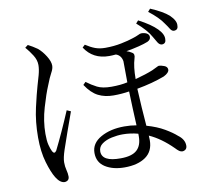

<svg xmlns="http://www.w3.org/2000/svg" viewBox="-93 -935 1186 1097"><g transform="rotate(-10 500.0 -386.5)"><path d="M754 -762 768 -778Q839 -741 873 -706Q906 -672 902 -643Q902 -630 894.5 -624Q887 -618 877 -619Q865 -620 855.5 -634.5Q846 -649 834 -671Q812 -712 754 -762ZM106 -736 123 -749Q149 -736 176 -717Q200 -697 220 -665Q240 -633 240 -609Q240 -591 227.5 -569Q215 -547 197 -500Q179 -458 156.5 -381.5Q134 -305 134 -231Q134 -191 140 -167Q146 -143 154 -127Q165 -107 178 -126Q225 -220 277 -343L300 -333Q258 -217 226 -123Q211 -78 211 -52Q211 -28 216.5 -7Q222 14 222 31Q222 56 196 59Q169 59 146 22Q126 -10 107.5 -72.5Q89 -135 89 -218Q89 -310 107 -389Q125 -468 137 -509Q145 -535 154 -568Q163 -601 163 -626Q163 -655 145 -683.5Q127 -712 106 -736ZM657 -124V-140Q612 -152 568 -152Q537 -152 504 -145Q471 -138 448 -121.5Q425 -105 425 -78Q425 -18 534 -19Q599 -19 628 -45.5Q657 -72 657 -124ZM429 -680 444 -694Q473 -675 498.5 -665.5Q524 -656 557 -656Q607 -656 650.5 -665Q694 -674 717 -682Q743 -690 754.5 -696Q766 -702 773 -702Q792 -702 805 -694.5Q818 -687 818 -673Q818 -657 799 -648Q757 -631 672 -616Q689 -611 702 -602Q719 -593 710 -567Q696 -522 696 -450Q759 -467 798 -483Q818 -492 827 -497Q836 -502 840 -502Q851 -502 870 -495Q889 -488 889 -471Q889 -453 857 -437Q786 -410 696 -394Q701 -286 710 -177Q770 -160 812.5 -135Q855 -110 878 -89Q915 -62 915 -26Q915 -1 890 3Q878 3 868.5 -4Q859 -11 849 -22Q783 -88 714 -119Q715 -103 715 -92Q715 -28 669.5 4Q624 36 547 36Q480 36 435.5 8Q391 -20 391 -75Q391 -131 447.5 -163Q504 -195 585 -195Q623 -195 655 -189Q650 -290 647 -387Q603 -380 556 -380Q506 -380 467.5 -399.5Q429 -419 396 -469L411 -484Q440 -462 470.5 -446.5Q501 -431 553 -431Q606 -431 646 -440Q646 -509 645 -563Q639 -598 609 -608Q588 -606 570 -606Q477 -606 429 -680ZM833 -816 847 -832Q918 -802 952 -772Q988 -737 984 -709Q984 -684 959 -684Q947 -685 938 -700Q929 -715 915 -734Q891 -771 833 -816Z"/></g></svg>

Font: Han-Nom Khai
Style: Regular
Weight: 400
Version: Version 1.200;June 22, 2023;FontCreator 14.0.0.2814 64-bit